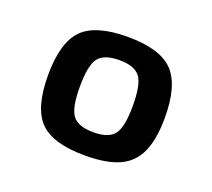

<svg xmlns="http://www.w3.org/2000/svg" viewBox="-72 -703 584 528"><g transform="rotate(20 220.5 -438.5)"><path d="M221 -612Q315 -612 353.5 -572.5Q392 -533 392 -438Q392 -375 375 -337Q358 -299 321 -282Q284 -265 221 -265Q126 -265 88 -304Q50 -343 50 -438Q50 -533 88 -572.5Q126 -612 221 -612ZM221 -544Q176 -544 159.5 -522.5Q143 -501 143 -438Q143 -376 159.5 -354.5Q176 -333 221 -333Q265 -333 281.5 -354.5Q298 -376 298 -438Q298 -501 281.5 -522.5Q265 -544 221 -544Z"/></g></svg>

Font: Exo 2 SemiBold
Style: Regular
Weight: 600
Designer: Natanael Gama
Foundry: Natanael Gama
Version: Version 2.010